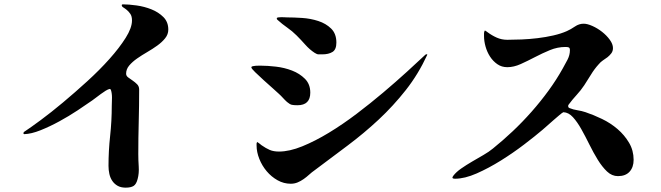

<svg xmlns="http://www.w3.org/2000/svg" viewBox="-20 -816 3040 883"><path d="M484 -407Q476 -405 465.5 -398.5Q455 -392 443.5 -383.5Q432 -375 421.5 -367Q411 -359 404 -354Q377 -335 337 -308.5Q297 -282 253 -258Q209 -234 166.5 -217Q124 -200 91 -199L87 -203L90 -209Q119 -228 167 -263.5Q215 -299 270 -345Q325 -391 381.5 -442.5Q438 -494 483.5 -545Q529 -596 558 -642Q587 -688 587 -722Q587 -741 579.5 -752Q572 -763 563.5 -770Q555 -777 547.5 -781.5Q540 -786 540 -792Q540 -796 545 -796Q572 -796 608 -791Q644 -786 676.5 -773Q709 -760 731.5 -737.5Q754 -715 754 -680Q754 -658 739.5 -640Q725 -622 703.5 -606.5Q682 -591 657 -576.5Q632 -562 610.5 -547Q589 -532 574.5 -515Q560 -498 560 -477Q560 -467 569.5 -460Q579 -453 590 -445.5Q601 -438 610.5 -428.5Q620 -419 620 -404Q620 -329 618 -255.5Q616 -182 616 -107Q616 -80 618 -49.5Q620 -19 613 7Q607 31 594.5 39Q582 47 558 47Q536 47 521 38.5Q506 30 496.5 16Q487 2 483 -16Q479 -34 479 -53Q479 -122 486.5 -191Q494 -260 494 -329Q494 -337 494.5 -347Q495 -357 495 -367.5Q495 -378 493.5 -388Q492 -398 489 -405Z M1462 -566Q1451 -566 1444.5 -566Q1438 -566 1427 -573Q1404 -588 1384 -610.5Q1364 -633 1344 -653Q1324 -673 1301 -689Q1278 -705 1257 -724Q1255 -726 1254 -727Q1253 -728 1253 -732Q1253 -735 1259.5 -736Q1266 -737 1274 -737Q1282 -737 1289.5 -736.5Q1297 -736 1300 -736Q1330 -736 1369 -733.5Q1408 -731 1443.5 -719.5Q1479 -708 1503 -684.5Q1527 -661 1527 -620Q1527 -588 1509 -577Q1491 -566 1462 -566ZM1945 -564Q1904 -475 1846.5 -402Q1789 -329 1721.5 -266Q1654 -203 1578.5 -146.5Q1503 -90 1427 -33Q1414 -24 1402 -13Q1390 -2 1376.5 7.5Q1363 17 1348.5 23Q1334 29 1317 29Q1285 29 1256.5 13Q1228 -3 1206.5 -28.5Q1185 -54 1172.5 -85.5Q1160 -117 1160 -147Q1160 -152 1160 -155.5Q1160 -159 1163 -163Q1168 -160 1173 -156Q1178 -152 1183 -148Q1203 -134 1220.5 -126.5Q1238 -119 1263 -119Q1311 -119 1370 -143Q1429 -167 1492.5 -205.5Q1556 -244 1620 -292.5Q1684 -341 1742.5 -390.5Q1801 -440 1851.5 -486Q1902 -532 1937 -565L1944 -567ZM1348 -332Q1331 -332 1322 -334Q1313 -336 1300 -347Q1290 -356 1281 -366Q1272 -376 1262 -385Q1256 -391 1235.5 -409Q1215 -427 1193 -447Q1171 -467 1153.5 -484Q1136 -501 1136 -506Q1136 -510 1142 -511.5Q1148 -513 1155.5 -513.5Q1163 -514 1170 -514Q1177 -514 1180 -514Q1210 -514 1249 -509.5Q1288 -505 1323 -491.5Q1358 -478 1382.5 -453.5Q1407 -429 1407 -390Q1407 -332 1348 -332Z M2210 -676Q2214 -674 2216.5 -672Q2219 -670 2222 -668Q2242 -653 2264.5 -643Q2287 -633 2313 -633Q2343 -633 2379 -634.5Q2415 -636 2452.5 -640.5Q2490 -645 2525 -653Q2560 -661 2587 -673Q2605 -681 2624 -694Q2643 -707 2664 -707Q2681 -707 2704.5 -696.5Q2728 -686 2749 -669.5Q2770 -653 2784.5 -633Q2799 -613 2799 -595Q2799 -581 2791.5 -571Q2784 -561 2774 -553Q2763 -545 2752.5 -538Q2742 -531 2733 -520Q2713 -498 2698 -473Q2683 -448 2667 -424Q2651 -400 2632 -379.5Q2613 -359 2596 -336Q2593 -333 2593 -329Q2593 -321 2599 -319Q2616 -312 2635.5 -309Q2655 -306 2673 -300Q2709 -288 2748.5 -269Q2788 -250 2820 -222.5Q2852 -195 2873 -159.5Q2894 -124 2894 -81Q2894 -47 2875.5 -26.5Q2857 -6 2822 -6Q2794 -6 2771.5 -27.5Q2749 -49 2729 -81.5Q2709 -114 2690.5 -151.5Q2672 -189 2653.5 -222Q2635 -255 2615 -277Q2595 -299 2571 -300Q2566 -298 2553 -287Q2540 -276 2524.5 -262.5Q2509 -249 2495 -236.5Q2481 -224 2475 -219Q2441 -190 2390.5 -151.5Q2340 -113 2284 -78Q2228 -43 2172.5 -18.5Q2117 6 2072 6Q2054 6 2065 -8Q2078 -25 2101 -41Q2124 -57 2150.5 -72.5Q2177 -88 2203 -103Q2229 -118 2247 -133Q2293 -170 2338 -212.5Q2383 -255 2424.5 -302Q2466 -349 2502.5 -399Q2539 -449 2568 -501Q2579 -520 2590 -541.5Q2601 -563 2601 -585Q2601 -596 2595.5 -598Q2590 -600 2581 -600Q2544 -600 2509 -585.5Q2474 -571 2440.5 -553.5Q2407 -536 2375 -521.5Q2343 -507 2313 -507Q2287 -507 2267 -521Q2247 -535 2233.5 -556Q2220 -577 2213 -602Q2206 -627 2206 -650Q2206 -657 2206 -663.5Q2206 -670 2210 -676Z"/></svg>

Font: SoukouMincho
Style: Regular
Weight: 400
Designer: Dr. Ken Lunde (project architect, glyph set definition & overall production); Masataka HATTORI  (production & ideograph 
Foundry: Adobe Systems Incorporated
Version: Version 1.00